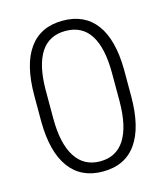

<svg xmlns="http://www.w3.org/2000/svg" viewBox="-110 -805 773 898"><g transform="rotate(-15 277.0 -356.0)"><path d="M495.6 -296.4Q495.6 -146 440.4 -68.1Q385.3 9.8 277.8 9.8Q172.4 9.8 116.2 -66.7Q60.1 -143.1 58.6 -289.1V-416.5Q58.6 -566.4 114.3 -643.6Q169.9 -720.7 276.9 -720.7Q382.3 -720.7 438 -646.2Q493.7 -571.8 495.6 -426.8ZM437 -423.8Q437 -545.9 397.2 -608.4Q357.4 -670.9 276.9 -670.9Q197.8 -670.9 157.7 -609.9Q117.7 -548.8 116.7 -429.7V-290Q116.7 -168.5 158 -104Q199.2 -39.6 277.8 -39.6Q356 -39.6 396.2 -102.5Q436.5 -165.5 437 -287.1Z"/></g></svg>

Font: RobotoDraft Light
Style: Regular
Weight: 300
Version: Version 2.001151; 2014